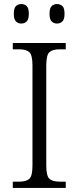

<svg xmlns="http://www.w3.org/2000/svg" viewBox="-20 -926 388 946"><path d="M43 0V-31H75Q109 -31 124.5 -45Q140 -59 140 -111V-603Q140 -655 124.5 -669Q109 -683 75 -683H43V-714H304V-683H274Q239 -683 223.5 -669Q208 -655 208 -603V-111Q208 -59 223.5 -45Q239 -31 274 -31H304V0ZM261 -810Q245 -810 234.5 -820.5Q224 -831 224 -858Q224 -886 234.5 -896Q245 -906 261 -906Q277 -906 287.5 -896Q298 -886 298 -858Q298 -831 287.5 -820.5Q277 -810 261 -810ZM85 -810Q69 -810 58.5 -820.5Q48 -831 48 -858Q48 -886 58.5 -896Q69 -906 85 -906Q101 -906 111.5 -896Q122 -886 122 -858Q122 -831 111.5 -820.5Q101 -810 85 -810Z"/></svg>

Font: Noto Serif Hentaigana Light
Style: Regular
Weight: 300
Designer: Kazuhiro Yamada
Foundry: nipponia
Version: Version 1.000; ttfautohint (v1.8.4.7-5d5b)